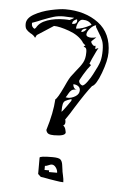

<svg xmlns="http://www.w3.org/2000/svg" viewBox="-52 -706 568 797"><g transform="rotate(5 232.0 -307.0)"><path d="M179 -289Q188 -294 211 -343Q214 -350 221 -364.5Q228 -379 234 -388Q235 -390 254 -414Q272 -435 281 -451.5Q290 -468 290 -492V-498Q290 -506 287.5 -510.5Q285 -515 277 -517L284 -524Q282 -524 276.5 -529Q271 -534 271 -536Q251 -563 210.5 -577.5Q170 -592 147 -592L79 -548L73 -536Q66 -547 51 -554Q40 -561 34.5 -568Q29 -575 29 -590Q29 -614 59 -631Q89 -648 127.5 -656.5Q166 -665 188 -665Q271 -665 326.5 -623.5Q382 -582 382 -501Q382 -468 362.5 -415.5Q343 -363 326 -357Q303 -329 260 -260Q244 -233 227 -209Q229 -205 229 -198Q229 -187 221 -184Q229 -178 231.5 -167Q234 -156 234 -156Q234 -140 186 -140Q172 -140 164 -143.5Q156 -147 153 -159Q176 -233 179 -289ZM67 -573Q69 -574 70.5 -575.5Q72 -577 73 -578Q85 -601 117 -612Q149 -623 187 -623Q203 -623 209 -622Q224 -629 227 -633L184 -635Q161 -635 142.5 -629.5Q124 -624 96 -613Q78 -605 55 -597V-592Q55 -580 67 -573ZM221 -607Q241 -607 241 -622L240 -628Q221 -622 221 -607ZM239 -589Q264 -589 302 -610Q290 -628 264 -628Q253 -628 246 -615Q239 -602 239 -589ZM285 -356Q293 -356 306 -374Q319 -392 326 -406Q347 -445 352 -463Q357 -481 357 -508Q357 -533 351.5 -548Q346 -563 333 -583L321 -603V-610Q309 -608 296.5 -594Q284 -580 284 -569Q284 -563 290 -560Q296 -557 304 -557Q314 -557 326 -560L307 -542V-539Q307 -536 312 -530Q317 -524 321 -524L326 -525V-511L339 -517Q336 -513 316 -470Q313 -464 311 -458Q309 -452 307 -450L314 -443Q301 -428 285 -401Q269 -374 271 -373Q271 -369 274.5 -364Q278 -359 285 -356ZM262 -577Q274 -577 284 -592H280Q273 -592 267.5 -588Q262 -584 262 -577ZM221 -301 231 -300Q246 -300 261.5 -309.5Q277 -319 277 -335Q277 -346 268.5 -352Q260 -358 248 -358Q248 -350 252.5 -343.5Q257 -337 265 -337Q249 -337 242.5 -332Q236 -327 231 -317.5Q226 -308 221 -301ZM209 -240Q211 -240 226 -260.5Q241 -281 246 -289V-296Q227 -290 220.5 -286Q214 -282 211.5 -272.5Q209 -263 209 -240ZM188 -49Q215 -49 222 -42Q229 -35 231 -21Q233 -7 234 0Q234 5 238 22Q242 39 242 51Q230 51 210 47.5Q190 44 182 43Q152 37 147 37L135 26V-42Q135 -49 188 -49ZM213 14Q213 3 205.5 -7.5Q198 -18 188 -18Q183 -18 174.5 -14Q166 -10 160 -10V7H179V14Z"/></g></svg>

Font: Cabin Sketch
Style: Regular
Weight: 400
Version: Version 1.100